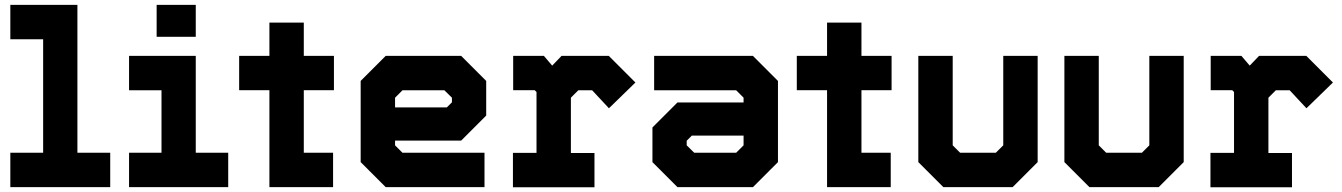

<svg xmlns="http://www.w3.org/2000/svg" viewBox="-20 -770 5520 790"><path d="M22.5 0V-141.5H157.5V-608.5H22.5V-750H298.5V-141.5H433.5V0ZM85.5 -71H371H225.5V-679.5H85.5H225.5V-71H85.5Z M624.5 -618.5V-750H785.5V-618.5ZM705.5 -676H705V-700H705.5ZM511 0V-141.5H644.5V-398.5H511V-540H785.5V-141.5H919V0ZM574 -71H856.5H712.5V-469.5H574H712.5V-71H574Z M1088.5 0V-399H964V-540H1088.5V-677H1230V-540H1354V-399H1230V-141.5H1350.5V0ZM1159.5 -71.5H1288.5V-71H1159.5V-471H1291V-470.5H1159.5V-614.5V-471H1027.5V-471.5H1159.5Z M1877.5 -540 1980.5 -437V-294.5L1877.5 -191.5H1605.5V-172L1636 -141.5H1973.5V0H1567L1464 -103V-437L1567 -540ZM1841 -471 1905 -408V-315L1852 -262H1533.5V-403L1602.5 -471ZM1841 -471H1602.5L1533.5 -403V-137L1598.5 -73H1911H1598.5L1533.5 -137V-262H1852L1905 -315V-408ZM1808.5 -398.5H1636L1605.5 -368V-328H1818.5L1839.5 -349V-368Z M2090.5 0.5V-141H2187.5V-391.5L2180 -399H2091.5V-540H2218L2252 -500L2290.5 -540H2485L2594.5 -430.5L2485.5 -324.5L2416.5 -398.5H2359.5L2329 -368V-140.5H2426V0.5ZM2154.5 -71H2362H2257.5V-408L2320 -470H2455L2500 -420L2455 -470H2320L2257.5 -408L2199.5 -470H2154.5H2199.5L2258 -408V-71H2154.5Z M2767.5 0 2664.5 -103V-245.5L2767.5 -348.5H3039.5V-368L3009 -398.5H2671.5V-540H3078L3181 -437V-103L3078 0ZM2804 -69 2740 -132V-225L2793 -278H3111.5V-137L3042.5 -69ZM2804 -69H3042.5L3111.5 -137V-403L3046.5 -467H2734H3046.5L3111.5 -403V-278H2793L2740 -225V-132ZM2836.5 -141.5H3009L3039.5 -172V-212H2826.5L2805.5 -191V-172Z M3383 0V-399H3258.5V-540H3383V-677H3524.5V-540H3648.5V-399H3524.5V-141.5H3645V0ZM3454 -71.5H3583V-71H3454V-471H3585.5V-470.5H3454V-614.5V-471H3322V-471.5H3454Z M3861.5 0 3758.5 -103V-540H3900V-172L3930.5 -141.5H4077.5L4108 -172V-540H4249.5V-103L4146.5 0ZM3901.5 -71H4110L4179.5 -146V-470V-146L4110 -71H3901.5L3828.5 -146.5V-470V-146.5Z M4462.5 0 4359.5 -103V-540H4501V-172L4531.5 -141.5H4678.5L4709 -172V-540H4850.5V-103L4747.5 0ZM4502.5 -71H4711L4780.5 -146V-470V-146L4711 -71H4502.5L4429.5 -146.5V-470V-146.5Z M4960.5 0.5V-141H5057.5V-391.5L5050 -399H4961.5V-540H5088L5122 -500L5160.5 -540H5355L5464.5 -430.5L5355.5 -324.5L5286.5 -398.5H5229.5L5199 -368V-140.5H5296V0.5ZM5024.5 -71H5232H5127.5V-408L5190 -470H5325L5370 -420L5325 -470H5190L5127.5 -408L5069.5 -470H5024.5H5069.5L5128 -408V-71H5024.5Z"/></svg>

Font: Tourney Black
Style: Regular
Weight: 900
Version: Version 1.015